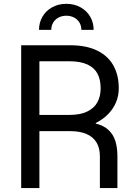

<svg xmlns="http://www.w3.org/2000/svg" viewBox="-20 -958 672 978"><path d="M87.9 -727.5H336.9Q419.9 -727.5 475.3 -700.2Q530.8 -672.9 557.9 -623.8Q585 -574.7 585 -508.3Q585 -469.7 570.6 -436Q556.2 -402.3 529.8 -375.7Q503.4 -349.1 467.8 -331.5V-328.6Q509.3 -318.4 533.7 -294.9Q558.1 -271.5 568.1 -238Q578.1 -204.6 578.1 -161.6V0H488.8V-162.6Q488.8 -203.1 471.9 -231.7Q455.1 -260.3 421.4 -275.1Q387.7 -290 337.4 -290H180.7V0H87.9ZM333 -372.6Q388.7 -372.6 424.3 -389.9Q460 -407.2 476.3 -437.5Q492.7 -467.8 492.7 -508.3Q492.7 -552.7 476.3 -583.3Q460 -613.8 424.3 -629.9Q388.7 -646 332 -646H180.7V-372.6ZM457 -805.7H394.5Q394.5 -826.7 384.8 -843Q375 -859.4 357.4 -868.7Q339.8 -877.9 317.9 -877.9Q295.9 -877.9 278.3 -868.7Q260.7 -859.4 251 -843Q241.2 -826.7 241.2 -805.7H178.7Q178.7 -842.8 196.3 -873Q213.9 -903.3 245.6 -920.9Q277.3 -938.5 317.9 -938.5Q358.4 -938.5 390.1 -920.9Q421.9 -903.3 439.5 -873Q457 -842.8 457 -805.7Z"/></svg>

Font: Intratopia Thin
Style: Regular
Weight: 100
Designer: Rasmus Andersson
Foundry: rsms
Version: Version 3.000;Glyphs 3.2.3 (3260)